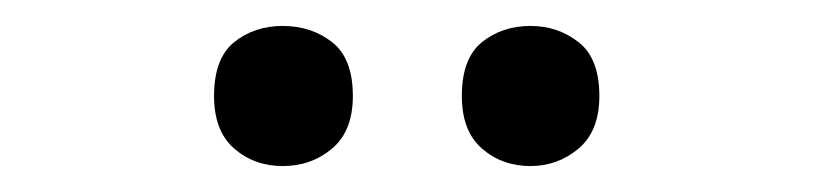

<svg xmlns="http://www.w3.org/2000/svg" viewBox="-20 -756 628 148"><path d="M145 -682Q145 -711 160.5 -723.5Q176 -736 198 -736Q220 -736 236 -723.5Q252 -711 252 -682Q252 -655 236 -641.5Q220 -628 198 -628Q176 -628 160.5 -641.5Q145 -655 145 -682ZM336 -682Q336 -711 351.5 -723.5Q367 -736 389 -736Q410 -736 426 -723.5Q442 -711 442 -682Q442 -655 426 -641.5Q410 -628 389 -628Q367 -628 351.5 -641.5Q336 -655 336 -682Z"/></svg>

Font: Noto Sans Gurmukhi UI Medium
Style: Regular
Weight: 500
Designer: Jelle Bosma - Monotype Design Team
Foundry: Monotype Imaging Inc.
Version: Version 2.004; ttfautohint (v1.8.4.7-5d5b)